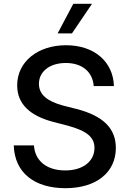

<svg xmlns="http://www.w3.org/2000/svg" viewBox="-20 -975 680 1006"><path d="M323 11C485 11 587 -72 587 -200C587 -302 521 -368 381 -404L310 -422C226 -445 184 -480 184 -536C184 -599 239 -645 325 -645C413 -645 466 -596 471 -524H577C573 -651 475 -738 326 -738C177 -738 70 -651 70 -528C70 -429 138 -368 260 -336L337 -316C435 -289 475 -256 475 -200C475 -131 416 -82 322 -82C225 -82 163 -132 158 -213H52C57 -68 162 11 323 11ZM282 -800H357L462 -955H364Z"/></svg>

Font: Wafeq Medium
Style: Regular
Weight: 500
Designer: Rasmus Andersson & Azza Alameddine
Foundry: Google & TypeTogether
Version: Version 3.000;January 28, 2025;FontCreator 15.0.0.3014 64-bi